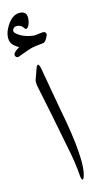

<svg xmlns="http://www.w3.org/2000/svg" viewBox="-255 -1056 597 1105"><g transform="rotate(-10 43.5 -503.0)"><path d="M-17 -670Q-5 -719 10 -672L76 -427Q172 -96 141 -7Q136 5 131 -1Q126 -6 124 -18Q111 -102 79 -207Q78 -211 24 -397L-30 -578Q-35 -598 -32 -612ZM48 -812Q22 -807 3.5 -803Q-15 -799 -26 -795Q-36 -791 -55.5 -782.5Q-75 -774 -103 -760Q-115 -754 -123 -764Q-138 -782 -93 -813Q-133 -831 -142 -855Q-157 -897 -126 -954Q-94 -1011 -46 -1007Q-16 -1004 -13 -973Q-11 -942 -22 -921Q-33 -901 -45 -916Q-59 -934 -78 -935Q-99 -937 -107 -923Q-116 -908 -102 -897Q-63 -866 2 -864Q7 -864 14 -865.5Q21 -867 31 -869Q41 -871 48.5 -872.5Q56 -874 59 -874Q68 -874 73 -867Q77 -860 76 -856Q63 -815 48 -812Z"/></g></svg>

Font: Amiri
Style: Italic
Weight: 400
Italic angle: 10°
Designer: Khaled Hosny
Version: Version 0.113